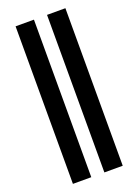

<svg xmlns="http://www.w3.org/2000/svg" viewBox="-195 -948 892 1238"><g transform="rotate(-20 250.5 -328.5)"><path d="M80.1 211.9V-869.1H206.1V211.9ZM295.9 211.9V-869.1H421.9V211.9Z"/></g></svg>

Font: Gothic A1 ExtraBold
Style: Regular
Weight: 800
Designer: HanYang I&C Co.,Ltd.
Foundry: HanYang I&C Co.,Ltd.
Version: Version 2.50